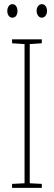

<svg xmlns="http://www.w3.org/2000/svg" viewBox="-20 -903 259 923"><path d="M181 0H38V-19L98 -22V-691L38 -695V-714H181V-695L123 -691V-22L181 -19ZM15 -850Q15 -863 21.5 -873Q28 -883 40 -883Q51 -883 57.5 -873.5Q64 -864 64 -850Q64 -836 57.5 -827Q51 -818 40 -818Q28 -818 21.5 -827.5Q15 -837 15 -850ZM156 -851Q156 -864 163 -873.5Q170 -883 181 -883Q192 -883 199 -874Q206 -865 206 -851Q206 -837 199 -827.5Q192 -818 181 -818Q170 -818 163 -828Q156 -838 156 -851Z"/></svg>

Font: Noto Sans Gujarati ExtraCondensed Thin
Style: Regular
Weight: 100
Width: 2
Designer: Jelle Bosma - Monotype Design Team, Universal Thirst
Foundry: Monotype Imaging Inc.
Version: Version 2.106; ttfautohint (v1.8.4.7-5d5b)